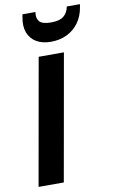

<svg xmlns="http://www.w3.org/2000/svg" viewBox="-102 -996 624 1049"><g transform="rotate(-10 210.0 -472.0)"><path d="M24 0 148 -700H288L164 0ZM229 -769Q181 -769 148.5 -788.5Q116 -808 102.5 -843.5Q89 -879 98 -927L101 -944H173Q167 -911 183 -892Q199 -873 248 -873Q296 -873 318.5 -892Q341 -911 347 -944H420L417 -927Q409 -878 383 -842.5Q357 -807 317.5 -788Q278 -769 229 -769Z"/></g></svg>

Font: DM Sans ExtraBold
Style: Italic
Weight: 800
Italic angle: -10°
Designer: Colophon Foundry, Jonny Pinhorn
Foundry: Colophon Foundry
Version: Version 4.004;gftools[0.9.30]